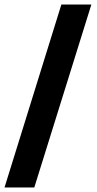

<svg xmlns="http://www.w3.org/2000/svg" viewBox="-30 -749 430 851"><path d="M-10 82H122L375 -729H242Z"/></svg>

Font: Mona Sans SemiCondensed
Style: Bold
Weight: 700
Width: 4
Designer: Deni Anggara
Foundry: GitHub
Version: Version 2.000